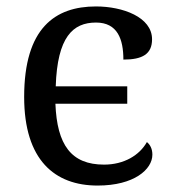

<svg xmlns="http://www.w3.org/2000/svg" viewBox="-20 -566 532 596"><path d="M283 10C396 10 453 -40 453 -86C453 -104 446 -117 436 -125C413 -84 365 -55 303 -55C201 -55 157 -116 152 -244H375V-298H153C158 -451 206 -496 278 -496C345 -496 363 -444 363 -381C422 -381 452 -398 452 -444C452 -513 361 -546 278 -546C151 -546 55 -479 55 -265C55 -69 150 10 283 10Z"/></svg>

Font: Noto Serif Thai
Style: Regular
Weight: 400
Designer: Monotype Design Team
Foundry: Monotype Imaging Inc.
Version: Version 1.901